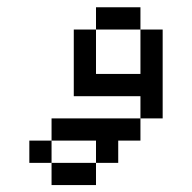

<svg xmlns="http://www.w3.org/2000/svg" viewBox="-20 -458 540 540"><path d="M125 0V62.5H250V0ZM125 0V-62.5H62.5V0ZM250 0H312.5V-62.5H375V-125H125V-62.5H250ZM375 -125H437.5Q437.5 -125 437.5 -375H375Q375 -375 375 -250H250Q250 -250 250 -375H187.5V-187.5H375ZM250 -375H375V-437.5H250Z"/></svg>

Font: CalcUnifontExMono
Style: Regular
Weight: 500
Version: Version 15.0.06